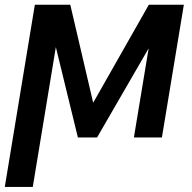

<svg xmlns="http://www.w3.org/2000/svg" viewBox="-36 -565 791 789"><path d="M346.9 -142.8 575.6 -545.5H719.5L629.3 0H514.2L574.9 -366.5L362.9 0H284.1L193.5 -371.4L98.7 203.1H-16.3L107.2 -545.5H252.8Z"/></svg>

Font: Karasuma Gothic
Style: Medium Italic
Weight: 500
Italic angle: 9.39998°
Designer: Rasmus Andersson / Ryoko Nishizuka
Foundry: Genbu
Version: Version 1.00